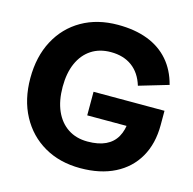

<svg xmlns="http://www.w3.org/2000/svg" viewBox="-107 -828 959 954"><g transform="rotate(15 372.5 -351.5)"><path d="M386.5 16.3Q280.8 16.3 200.9 -29.9Q120.9 -76.2 76.5 -159.2Q32 -242.2 32 -352Q32 -462.8 76.1 -545.8Q120.2 -628.8 199.9 -674.6Q279.5 -720.3 385.3 -720.3Q472.8 -720.3 538.5 -695Q604.1 -669.8 647.4 -620.2Q690.6 -570.7 709.3 -498.3L558 -453.5Q539.2 -515.5 495.3 -547.9Q451.3 -580.3 386 -580.3Q327.9 -580.3 285.8 -552.7Q243.7 -525.1 221 -474.1Q198.3 -423.2 198.3 -352Q198.3 -280.4 221.1 -228.7Q244 -177 286.4 -148.9Q328.9 -120.8 387.3 -120.8Q443.3 -120.8 480.4 -138.4Q517.4 -156 536.5 -190Q555.7 -223.9 558.5 -272.9L600.9 -246.2H353V-367.5H718V-293.8Q718 -198.1 677.9 -128.4Q637.9 -58.7 563.6 -21.2Q489.4 16.3 386.5 16.3Z"/></g></svg>

Font: TikTok Sans Light
Style: Regular
Weight: 300
Version: Version 4.000